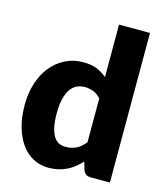

<svg xmlns="http://www.w3.org/2000/svg" viewBox="-113 -834 799 928"><g transform="rotate(15 287.0 -370.0)"><path d="M367 -379.5Q349.5 -399 329 -406.8Q308.5 -414.5 286 -414.5Q264.5 -414.5 246.5 -406Q228.5 -397.5 215.2 -378.8Q202 -360 194.5 -330Q187 -300 187 -257.5Q187 -216.5 193 -188.5Q199 -160.5 209.8 -143.2Q220.5 -126 235.5 -118.5Q250.5 -111 269 -111Q286 -111 299.8 -114.2Q313.5 -117.5 325 -123.5Q336.5 -129.5 346.8 -138.8Q357 -148 367 -160ZM522 -748.5V0H426Q397 0 388 -26L376 -65.5Q360.5 -49 343.5 -35.5Q326.5 -22 306.8 -12.2Q287 -2.5 264.2 2.8Q241.5 8 215 8Q174.5 8 140 -10Q105.5 -28 80.5 -62Q55.5 -96 41.2 -145.2Q27 -194.5 27 -257.5Q27 -315.5 43 -365.2Q59 -415 88.2 -451.2Q117.5 -487.5 158.5 -508Q199.5 -528.5 249 -528.5Q289.5 -528.5 317 -517Q344.5 -505.5 367 -486V-748.5Z"/></g></svg>

Font: Lato ExtraBold
Style: Regular
Weight: 800
Designer: Lukasz Dziedzic with Adam Twardoch and Botio Nikoltchev
Foundry: tyPoland Lukasz Dziedzic
Version: Version 2.015; 2015-08-06; http://www.latofonts.com/